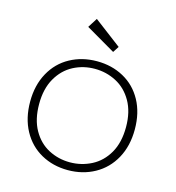

<svg xmlns="http://www.w3.org/2000/svg" viewBox="-112 -847 869 950"><g transform="rotate(15 322.5 -372.0)"><path d="M321 8Q245 8 184 -26Q123 -60 88.5 -123.5Q54 -187 54 -272Q54 -356 89 -419.5Q124 -483 185.5 -516.5Q247 -550 323 -550Q399 -550 460 -516.5Q521 -483 555.5 -420Q590 -357 590 -272Q590 -187 555 -123.5Q520 -60 458.5 -26Q397 8 321 8ZM321 -32Q380 -32 431.5 -58.5Q483 -85 514 -139Q545 -193 545 -272Q545 -350 514 -404Q483 -458 432 -484.5Q381 -511 322 -511Q263 -511 212.5 -484.5Q162 -458 131 -404Q100 -350 100 -272Q100 -193 130.5 -139Q161 -85 211.5 -58.5Q262 -32 321 -32ZM236 -703 267 -752 407 -646 387 -615Z"/></g></svg>

Font: Fz Poppins ExtLt
Style: Regular
Weight: 200
Designer: Ninad Kale (Devanagari), Jonny Pinhorn (Latin)
Foundry: Indian Type Foundry
Version: Vit hóa bi Vntype.Com & FontZin.Com